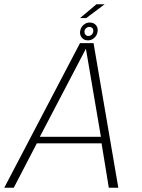

<svg xmlns="http://www.w3.org/2000/svg" viewBox="-40 -879 664 899"><path d="M-20 0H24.5L132.5 -208H435.5L469.5 0H514L398 -677H334.5ZM146.5 -238.5 361.5 -649.5H362.5L432.5 -238.5ZM371.5 -690Q383.5 -690 393.5 -695.8Q403.5 -701.5 409.8 -711.2Q416 -721 417 -732Q419.5 -749.5 409 -761.5Q398.5 -773.5 380.5 -773.5Q368.5 -773.5 358.8 -768Q349 -762.5 342.8 -753.2Q336.5 -744 335 -732Q333 -714.5 343.5 -702.2Q354 -690 371.5 -690ZM373.5 -710.5Q365.5 -710.5 360.2 -716.8Q355 -723 355.5 -732Q356.5 -741.5 363.2 -747.2Q370 -753 378.5 -753Q387 -753 392.5 -747.2Q398 -741.5 396.5 -732Q396 -723 389.2 -716.8Q382.5 -710.5 373.5 -710.5ZM335 -794.5H364L450 -859H411.5Z"/></svg>

Font: Anybody Thin ExtraLight
Style: Italic
Weight: 250
Italic angle: -10°
Version: Version 1.113;gftools[0.9.25]